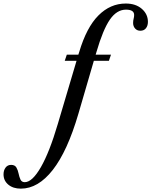

<svg xmlns="http://www.w3.org/2000/svg" viewBox="-296 -842 878 1115"><path d="M159 -180.5Q95.5 36 10.5 144.8Q-74.5 253.5 -175 253.5Q-220 253.5 -247.8 230.2Q-275.5 207 -275.5 170.5Q-275.5 147.5 -263.8 131.5Q-252 115.5 -231.5 115.5Q-209.5 115.5 -200.8 130.8Q-192 146 -188 166Q-184 186 -177 201Q-170 216 -152 216Q-108.5 215.5 -58.5 128.5Q-8.5 41.5 39.5 -121.5L148.5 -489H80L92 -524.5H159L164 -540Q206.5 -683 275.5 -752.2Q344.5 -821.5 434.5 -821.5Q492 -821.5 527.5 -790.8Q563 -760 563 -715Q563 -692.5 551.5 -678Q540 -663.5 519 -663.5Q500 -663.5 488.5 -676.5Q477 -689.5 477 -708.5Q477 -722.5 480 -733.2Q483 -744 483 -755Q483 -786 435.5 -786Q382 -786 342 -728Q302 -670 264 -539.5L259.5 -524.5H348.5L336.5 -489H249Z"/></svg>

Font: Libre Caslon Condensed Medium Italic
Style: Regular
Weight: 500
Italic angle: -22.583°
Designer: Pablo Impallari, Rodrigo Fuenzalida, Katja Schimmel, Ertekin Erdin
Foundry: Pablo Impallari, Rodrigo Fuenzalida
Version: Version 2.000; ttfautohint (v1.8.4.7-5d5b);gftools[0.9.33]